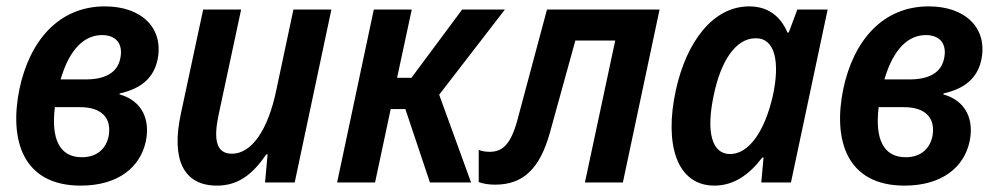

<svg xmlns="http://www.w3.org/2000/svg" viewBox="-20 -572 3120 602"><path d="M233 10C352 10 420 -49 437 -128C451 -193 429 -255 355 -276V-279C423 -294 462 -328 474 -385C494 -483 425 -552 309 -552C164 -552 73 -444 41 -293C8 -132 52 10 233 10ZM300 -462C345 -462 367 -433 357 -388C348 -345 311 -323 249 -323H170C199 -422 247 -462 300 -462ZM237 -79C166 -79 140 -137 152 -236H231C299 -236 330 -202 321 -147C313 -104 282 -79 237 -79Z M660 10C726 10 771 -24 815 -88H819L811 0H904L1019 -542H900L846 -288C820 -164 769 -90 707 -90C656 -90 650 -138 665 -210L736 -542H617L547 -215C516 -71 556 10 660 10Z M1037 0H1156L1205 -230H1251L1328 0H1457L1357 -275L1563 -542H1429L1270 -328H1225L1271 -542H1152Z M1532 7C1620 7 1673 -42 1705 -159L1784 -445H1909L1814 0H1933L2048 -542H1695L1601 -191C1580 -117 1554 -96 1515 -96C1503 -96 1491 -98 1481 -102V-1C1495 4 1512 7 1532 7Z M2220 10C2281 10 2330 -25 2370 -78H2374L2367 0H2460L2575 -542H2480L2453 -470H2449C2427 -522 2387 -552 2329 -552C2215 -552 2132 -440 2099 -289C2062 -119 2102 10 2220 10ZM2269 -89C2212 -89 2193 -158 2218 -274C2240 -381 2287 -452 2349 -452C2411 -453 2426 -376 2403 -271C2378 -162 2329 -89 2269 -89Z M2816 10C2935 10 3003 -49 3020 -128C3034 -193 3012 -255 2938 -276V-279C3006 -294 3045 -328 3057 -385C3077 -483 3008 -552 2892 -552C2747 -552 2656 -444 2624 -293C2591 -132 2635 10 2816 10ZM2883 -462C2928 -462 2950 -433 2940 -388C2931 -345 2894 -323 2832 -323H2753C2782 -422 2830 -462 2883 -462ZM2820 -79C2749 -79 2723 -137 2735 -236H2814C2882 -236 2913 -202 2904 -147C2896 -104 2865 -79 2820 -79Z"/></svg>

Font: Noto Sans SemiCondensed SemiBold
Style: Italic
Weight: 600
Width: 4
Italic angle: -12°
Designer: Monotype Design Team
Foundry: Monotype Imaging Inc.
Version: Version 2.013